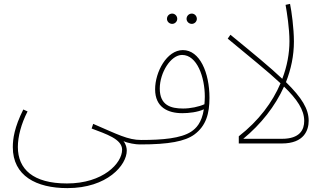

<svg xmlns="http://www.w3.org/2000/svg" viewBox="-20 -739 1691 989"><path d="M46 19C46 167 167 230 327 230C533 230 633 111 633 37C633 25 630 5 616 -12C640 -1 680 5 699 5C716 5 719 -1 719 -7C719 -14 716 -18 707 -18C639 -18 585 -47 460 -101L452 -77C525 -49 609 -23 609 32C609 102 511 206 325 206C150 206 72 132 72 18C72 -35 89 -101 122 -165L100 -175C54 -83 46 -24 46 19Z M968 -616C982 -616 994 -628 994 -642C994 -657 982 -669 968 -669C953 -669 941 -657 941 -642C941 -628 953 -616 968 -616ZM867 -616C881 -616 893 -628 893 -642C893 -657 881 -669 867 -669C852 -669 840 -657 840 -642C840 -628 852 -616 867 -616ZM703 5C850 5 933 -11 981 -46C1042 -91 1059 -155 1059 -235C1059 -365 1009 -481 922 -481C839 -481 779 -368 779 -279C779 -186 845 -156 919 -156C952 -156 998 -161 1030 -176C1019 -105 989 -77 965 -61C912 -26 816 -18 707 -18ZM803 -283C803 -364 859 -456 918 -456C995 -456 1035 -342 1035 -241C1035 -227 1034 -214 1033 -202C1004 -189 961 -180 923 -180C859 -180 803 -197 803 -283Z M1471 -527C1471 -464 1459 -398 1434 -333C1371 -393 1283 -465 1167 -560L1153 -540C1267 -445 1359 -372 1425 -310C1384 -213 1313 -117 1210 -37V0H1432C1547 0 1570 -69 1570 -117C1570 -178 1535 -235 1453 -316C1479 -382 1494 -452 1494 -525C1494 -592 1482 -681 1474 -719L1451 -714C1458 -674 1471 -593 1471 -527ZM1233 -24C1324 -99 1397 -191 1443 -293C1511 -227 1547 -173 1547 -116C1547 -72 1526 -24 1432 -24Z"/></svg>

Font: Noto Sans Arabic UI SmCn Th
Style: Regular
Weight: 100
Width: 4
Designer: Monotype Design Team, Nadine Chahine and Nizar Qandah
Foundry: Monotype Imaging Inc.
Version: Version 2.010